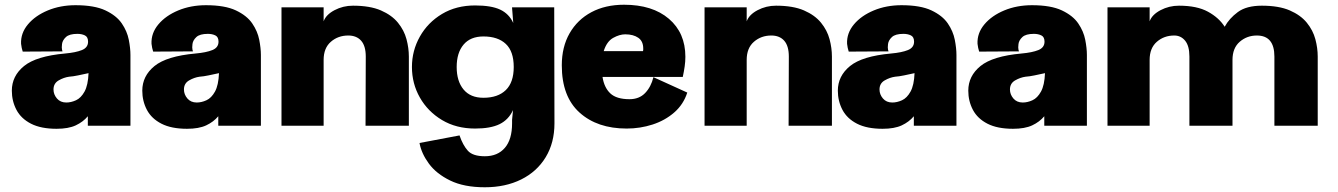

<svg xmlns="http://www.w3.org/2000/svg" viewBox="-20 -531 5653 811"><path d="M219 13Q153 13 111 -8.5Q69 -30 49.5 -67Q30 -104 30 -148Q30 -210 81.5 -252Q133 -294 255 -305Q300 -309 326 -319.5Q352 -330 352 -355Q352 -375 338.5 -381.5Q325 -388 307 -388Q273 -388 258.5 -374.5Q244 -361 242 -345Q240 -329 242 -321Q244 -314 244 -314L76 -313Q71 -328 69 -346Q67 -391 98 -428Q129 -465 182 -487Q235 -509 299 -509Q379 -509 425.5 -487Q472 -465 494.5 -432Q517 -399 524 -363Q531 -327 531 -299V0H351V-40Q331 -16 300 -1.5Q269 13 219 13ZM260 -98Q280 -98 301 -107.5Q322 -117 337 -144Q352 -171 354 -222Q331 -217 309.5 -212.5Q288 -208 272 -207Q250 -204 228 -191.5Q206 -179 206 -153Q206 -132 220.5 -115Q235 -98 260 -98Z M770 13Q704 13 662 -8.5Q620 -30 600.5 -67Q581 -104 581 -148Q581 -210 632.5 -252Q684 -294 806 -305Q851 -309 877 -319.5Q903 -330 903 -355Q903 -375 889.5 -381.5Q876 -388 858 -388Q824 -388 809.5 -374.5Q795 -361 793 -345Q791 -329 793 -321Q795 -314 795 -314L627 -313Q622 -328 620 -346Q618 -391 649 -428Q680 -465 733 -487Q786 -509 850 -509Q930 -509 976.5 -487Q1023 -465 1045.5 -432Q1068 -399 1075 -363Q1082 -327 1082 -299V0H902V-40Q882 -16 851 -1.5Q820 13 770 13ZM811 -98Q831 -98 852 -107.5Q873 -117 888 -144Q903 -171 905 -222Q882 -217 860.5 -212.5Q839 -208 823 -207Q801 -204 779 -191.5Q757 -179 757 -153Q757 -132 771.5 -115Q786 -98 811 -98Z M1471 -507Q1543 -507 1589 -487Q1635 -467 1661 -435Q1687 -403 1697 -365.5Q1707 -328 1707 -292V0H1524L1525 -292Q1525 -337 1505.5 -359Q1486 -381 1451 -381Q1408 -381 1377.5 -354.5Q1347 -328 1347 -278V0H1169V-500H1347V-441Q1357 -469 1393 -488Q1429 -507 1471 -507Z M2028 260Q1940 260 1881.5 231.5Q1823 203 1791.5 160Q1760 117 1752 73L1921 41Q1935 82 1956 105.5Q1977 129 2028 129Q2082 129 2112.5 93.5Q2143 58 2143 -10V-25L2147 -66Q2128 -25 2090 -6.5Q2052 12 1987 12Q1907 12 1847 -24Q1787 -60 1753.5 -119Q1720 -178 1720 -248Q1720 -317 1753.5 -376.5Q1787 -436 1847 -472Q1907 -508 1987 -508Q2055 -508 2092.5 -490.5Q2130 -473 2148 -434L2143 -497V-500H2321L2322 -10Q2322 72 2285 133Q2248 194 2181.5 227Q2115 260 2028 260ZM2022 -377Q1967 -377 1938 -342.5Q1909 -308 1909 -248Q1909 -188 1938 -153Q1967 -118 2022 -118Q2083 -118 2116.5 -150.5Q2150 -183 2150 -248Q2150 -314 2116.5 -345.5Q2083 -377 2022 -377Z M2883 -140Q2867 -90 2828 -56Q2789 -22 2736.5 -5Q2684 12 2627 12Q2503 12 2428 -55.5Q2353 -123 2353 -255Q2353 -333 2386 -390.5Q2419 -448 2478 -479.5Q2537 -511 2616 -511Q2736 -511 2805.5 -451.5Q2875 -392 2875 -291Q2875 -271 2872 -250Q2869 -229 2864 -206H2525Q2532 -161 2558 -136.5Q2584 -112 2639 -112Q2680 -112 2705 -138Q2730 -164 2740 -205ZM2621 -386Q2597 -386 2570 -371Q2543 -356 2530 -315H2696Q2697 -317 2697 -320.5Q2697 -324 2697 -326Q2697 -357 2676 -371.5Q2655 -386 2621 -386Z M3258 -507Q3330 -507 3376 -487Q3422 -467 3448 -435Q3474 -403 3484 -365.5Q3494 -328 3494 -292V0H3311L3312 -292Q3312 -337 3292.5 -359Q3273 -381 3238 -381Q3195 -381 3164.5 -354.5Q3134 -328 3134 -278V0H2956V-500H3134V-441Q3144 -469 3180 -488Q3216 -507 3258 -507Z M3708 13Q3642 13 3600 -8.5Q3558 -30 3538.5 -67Q3519 -104 3519 -148Q3519 -210 3570.5 -252Q3622 -294 3744 -305Q3789 -309 3815 -319.5Q3841 -330 3841 -355Q3841 -375 3827.5 -381.5Q3814 -388 3796 -388Q3762 -388 3747.5 -374.5Q3733 -361 3731 -345Q3729 -329 3731 -321Q3733 -314 3733 -314L3565 -313Q3560 -328 3558 -346Q3556 -391 3587 -428Q3618 -465 3671 -487Q3724 -509 3788 -509Q3868 -509 3914.5 -487Q3961 -465 3983.5 -432Q4006 -399 4013 -363Q4020 -327 4020 -299V0H3840V-40Q3820 -16 3789 -1.5Q3758 13 3708 13ZM3749 -98Q3769 -98 3790 -107.5Q3811 -117 3826 -144Q3841 -171 3843 -222Q3820 -217 3798.5 -212.5Q3777 -208 3761 -207Q3739 -204 3717 -191.5Q3695 -179 3695 -153Q3695 -132 3709.5 -115Q3724 -98 3749 -98Z M4259 13Q4193 13 4151 -8.5Q4109 -30 4089.5 -67Q4070 -104 4070 -148Q4070 -210 4121.5 -252Q4173 -294 4295 -305Q4340 -309 4366 -319.5Q4392 -330 4392 -355Q4392 -375 4378.5 -381.5Q4365 -388 4347 -388Q4313 -388 4298.5 -374.5Q4284 -361 4282 -345Q4280 -329 4282 -321Q4284 -314 4284 -314L4116 -313Q4111 -328 4109 -346Q4107 -391 4138 -428Q4169 -465 4222 -487Q4275 -509 4339 -509Q4419 -509 4465.5 -487Q4512 -465 4534.5 -432Q4557 -399 4564 -363Q4571 -327 4571 -299V0H4391V-40Q4371 -16 4340 -1.5Q4309 13 4259 13ZM4300 -98Q4320 -98 4341 -107.5Q4362 -117 4377 -144Q4392 -171 4394 -222Q4371 -217 4349.5 -212.5Q4328 -208 4312 -207Q4290 -204 4268 -191.5Q4246 -179 4246 -153Q4246 -132 4260.5 -115Q4275 -98 4300 -98Z M4960 -507Q5036 -507 5082.5 -481.5Q5129 -456 5153 -418Q5172 -453 5208.5 -480Q5245 -507 5310 -507Q5382 -507 5428 -487Q5474 -467 5500 -435Q5526 -403 5536 -365.5Q5546 -328 5546 -292V0H5363V-292Q5363 -381 5289 -381Q5247 -381 5216.5 -354.5Q5186 -328 5186 -278V0H5004V-292Q5004 -337 4986 -359Q4968 -381 4940 -381Q4897 -381 4866.5 -354.5Q4836 -328 4836 -278V0H4658V-500H4836V-441Q4846 -469 4882 -488Q4918 -507 4960 -507Z"/></svg>

Font: Panamera Black
Style: Regular
Weight: 900
Designer: Bastien Sozeau
Foundry: NBR — Bastien Sozeau
Version: Version 3.002; ttfautohint (v1.8.4.7-5d5b);gftools[0.9.33]